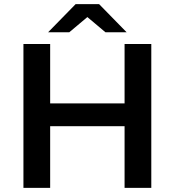

<svg xmlns="http://www.w3.org/2000/svg" viewBox="-20 -914 850 934"><path d="M716 -700V0H586V-300H224V0H94V-700H224V-411H586V-700ZM493 -757 405 -831 317 -757H214L348 -894H462L596 -757Z"/></svg>

Font: Montserrat Alternates SemiBold
Style: Regular
Weight: 600
Designer: Julieta Ulanovsky
Foundry: Julieta Ulanovsky
Version: Version 7.200